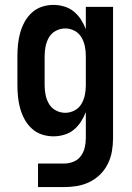

<svg xmlns="http://www.w3.org/2000/svg" viewBox="-20 -548 540 783"><path d="M135 215V119H241Q261 119 279.5 111.5Q298 104 309.5 88.5Q321 73 325.5 54Q330 35 330 15V-91Q322 -70 310 -51.5Q298 -33 281 -19Q264 -5 242 1.5Q220 8 198 8Q174 8 151 0.5Q128 -7 110 -23.5Q92 -40 80.5 -61Q69 -82 62.5 -105Q56 -128 53.5 -152Q51 -176 51 -200V-320Q51 -344 53.5 -368Q56 -392 62.5 -415Q69 -438 80.5 -459Q92 -480 110 -496.5Q128 -513 151 -520.5Q174 -528 198 -528Q220 -528 242 -521.5Q264 -515 281 -501Q298 -487 310 -468.5Q322 -450 330 -429V-520H441V15Q441 42 436.5 68.5Q432 95 420 119.5Q408 144 389 163Q370 182 345.5 194Q321 206 294.5 210.5Q268 215 241 215ZM246 -88Q266 -88 284 -97.5Q302 -107 312 -124Q322 -141 326 -160.5Q330 -180 330 -200V-320Q330 -340 326 -359.5Q322 -379 312 -396Q302 -413 284 -422.5Q266 -432 246 -432Q226 -432 208 -422.5Q190 -413 180 -396Q170 -379 166 -359.5Q162 -340 162 -320V-200Q162 -180 166 -160.5Q170 -141 180 -124Q190 -107 208 -97.5Q226 -88 246 -88Z"/></svg>

Font: Iosevka
Style: Bold
Weight: 700
Monospace: yes
Designer: Belleve Invis
Foundry: Belleve Invis
Version: Version 32.5.0; ttfautohint (v1.8.4)